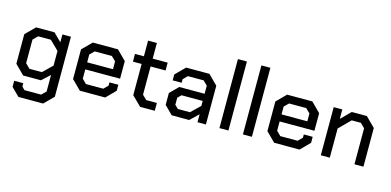

<svg xmlns="http://www.w3.org/2000/svg" viewBox="-81 -1207 3905 1919"><g transform="rotate(15 1871.0 -247.5)"><path d="M517 -498V123L421 219H166L83 137V74H177V108L206 138H379L424 94V-77L340 0H156L60 -96V-402L156 -498H347L429 -417V-498ZM424 -326 331 -417H199L153 -371V-127L199 -81H328L424 -174Z M647 -95V-402L743 -498H1004L1100 -402V-220H740V-124L784 -80H963L1007 -123V-157H1099V-95L1005 0H742ZM1007 -293V-374L962 -418H785L740 -374V-293Z M1270 -95V-418H1180V-498H1272V-660H1363V-498H1518V-417H1363V-125L1408 -81H1518V0H1366Z M1608 -85V-208L1693 -293H1955V-377L1911 -420H1748L1705 -377V-340H1612V-401L1709 -498H1950L2047 -401V0H1960V-82L1874 0H1693ZM1861 -77 1955 -167V-219H1736L1701 -184V-111L1736 -77Z M2187 -714H2280V0H2187Z M2430 -714H2523V0H2430Z M2658 -95V-402L2754 -498H3015L3111 -402V-220H2751V-124L2795 -80H2974L3018 -123V-157H3110V-95L3016 0H2753ZM3018 -293V-374L2973 -418H2796L2751 -374V-293Z M3236 -498H3325V-400L3423 -498H3579L3677 -400V0H3584V-372L3539 -417H3444L3329 -302V0H3236Z"/></g></svg>

Font: Chakra Petch Medium
Style: Regular
Weight: 500
Designer: Katatrad Aksorn Co.,Ltd.
Foundry: Cadson Demak Co.,Ltd.
Version: Version 1.000; ttfautohint (v1.6)